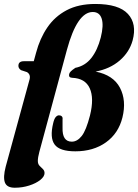

<svg xmlns="http://www.w3.org/2000/svg" viewBox="-38 -732 679 944"><path d="M-10 87.5 107.5 -342Q113.5 -366 94.5 -377.5L65.5 -387Q52 -396 52.5 -409Q53 -431 79.5 -431H128L139.5 -473Q158 -543 194.8 -597Q231.5 -651 289.8 -681.8Q348 -712.5 430.5 -712.5Q546 -712.5 591 -663.5Q636 -614.5 614 -533Q598 -475.5 550.5 -434.5Q503 -393.5 432 -380Q519 -363 551.8 -300.5Q584.5 -238 564 -154.5Q544.5 -76 482.8 -32Q421 12 332.5 12Q255.5 12 230.8 -21.2Q206 -54.5 223.5 -126.5Q228.5 -148 236 -156.5Q243.5 -165 252 -165Q260.5 -165 265.8 -160Q271 -155 269.5 -144.5V-104Q267.5 -35.5 315 -35.5Q341.5 -35.5 363.5 -63Q385.5 -90.5 404.5 -164.5Q425.5 -249 403.2 -298Q381 -347 316.5 -349.5Q298.5 -350.5 302 -367.5Q303.5 -374.5 310.2 -381.2Q317 -388 332.5 -398.5Q380.5 -408 411 -446.8Q441.5 -485.5 457.5 -548Q472.5 -607.5 462 -640.2Q451.5 -673 418 -673Q341.5 -673 291 -487L155.5 14.5Q148 42.5 148 59Q148 74 156.2 82.8Q164.5 91.5 172.8 99.2Q181 107 181 119Q181 136 160 152.8Q139 169.5 105.5 180.2Q72 191 34.5 191Q-4 191 -13.8 165.5Q-23.5 140 -10 87.5Z"/></svg>

Font: Fraunces 144pt S050
Style: Bold Italic
Weight: 700
Italic angle: -16°
Version: Version 1.000; ttfautohint (v1.8.3)